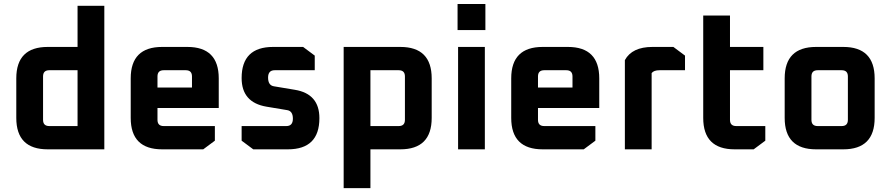

<svg xmlns="http://www.w3.org/2000/svg" viewBox="-20 -770 4594 990"><path d="M64 -162.1V-365.9Q64 -528 226.1 -528H379.9V-740H517.9V0H226.1Q64 0 64 -162.1ZM202 -152.1Q202 -120 234.1 -120H379.9V-407.9H234.1Q202 -407.9 202 -375.9Z M654 -162.1V-365.9Q654 -528 816.1 -528H946.1Q1107.9 -528 1107.9 -365.9V-213.1H792V-152.1Q792 -120 824.1 -120H1087.9V-44.6L1027.9 0H816.1Q654 0 654 -162.1ZM792 -318.6H969.9V-375.9Q969.9 -407.9 937.9 -407.9H824.1Q792 -407.9 792 -375.9Z M1225.9 -44.6V-120H1456.3Q1490.2 -120 1490.2 -158Q1490.2 -196.9 1461.6 -202L1353.9 -220Q1225.9 -241.7 1225.9 -367.5Q1225.9 -528 1388.1 -528H1542.9L1602.9 -483.3V-407.9H1396.4Q1362.3 -407.9 1362.3 -370Q1362.3 -329.6 1392.6 -325L1500.3 -307Q1626.9 -286.3 1626.9 -160.7Q1626.9 0 1464.3 0H1285.9Z M1752 200V-528H2044.1Q2205.9 -528 2205.9 -365.9V-162.1Q2205.9 0 2044.1 0H1890V200ZM1890 -120H2035.9Q2067.9 -120 2067.9 -152.1V-375.9Q2067.9 -407.9 2035.9 -407.9H1890Z M2339.3 -615V-749.5H2482.8V-615ZM2342 0V-528H2480V0Z M2616 -162.1V-365.9Q2616 -528 2778.1 -528H2908.1Q3069.9 -528 3069.9 -365.9V-213.1H2754V-152.1Q2754 -120 2786.1 -120H3049.9V-44.6L2989.9 0H2778.1Q2616 0 2616 -162.1ZM2754 -318.6H2931.9V-375.9Q2931.9 -407.9 2899.9 -407.9H2786.1Q2754 -407.9 2754 -375.9Z M3202 0V-460Q3239.1 -528 3344.1 -528H3452.1L3512.1 -483.3V-407.9H3381Q3350.8 -407.9 3340 -393.1V0Z M3606 -162.1V-690H3744V-528H3916.1V-407.9H3744V-152.1Q3744 -120 3776.1 -120H3926.1V-44.6L3866.1 0H3768.1Q3606 0 3606 -162.1Z M4026 -162.1V-365.9Q4026 -528 4188.1 -528H4328.1Q4489.9 -528 4489.9 -365.9V-162.1Q4489.9 0 4328.1 0H4188.1Q4026 0 4026 -162.1ZM4164 -152.1Q4164 -120 4196.1 -120H4319.9Q4351.9 -120 4351.9 -152.1V-375.9Q4351.9 -407.9 4319.9 -407.9H4196.1Q4164 -407.9 4164 -375.9Z"/></svg>

Font: Oxanium ExtraLight
Style: Regular
Weight: 200
Designer: Severin Meyer
Version: Version 2.000